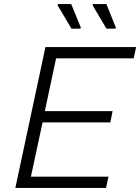

<svg xmlns="http://www.w3.org/2000/svg" viewBox="-20 -918 685 938"><path d="M55 0 202 -688H645L633 -633H254L199 -375H530L519 -320H188L131 -55H510L498 0ZM373 -778H329L261 -893L263 -898H328L375 -783ZM544 -778H500L432 -893L434 -898H500L546 -783Z"/></svg>

Font: Saira Light
Style: Italic
Weight: 300
Italic angle: -12°
Designer: Hector Gatti with collaboration of the Omnibus-Type team
Foundry: Omnibus-Type
Version: Version 1.100; ttfautohint (v1.8.3)